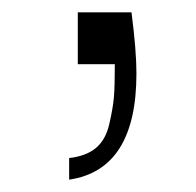

<svg xmlns="http://www.w3.org/2000/svg" viewBox="-20 -104 318 311"><path d="M106 0V-84H193Q201 -22 201 15Q201 171 92 187V152Q119 149 135 136Q151 123 157 97Q163 71 164.5 53.5Q166 36 166 0Z"/></svg>

Font: Afta sans
Style: Regular
Weight: 400
Designer: par.qink
Foundry: Oriol Esparraguera Font
Version: Version 1.000